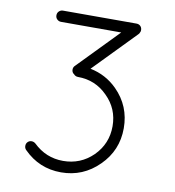

<svg xmlns="http://www.w3.org/2000/svg" viewBox="-79 -771 769 842"><g transform="rotate(10 305.0 -350.0)"><path d="M483 -664Q482 -660 478 -656L297 -470Q367 -456 417 -406Q486 -337 486 -238Q486 -139 416 -70Q346 0 248 0Q150 0 81 -70Q74 -77 74 -87.5Q74 -98 81 -105Q88 -112 98 -112Q108 -112 116 -105Q172 -51 248 -51Q326 -51 381 -105Q436 -160 436 -238Q436 -316 381 -370Q327 -425 249 -425Q237 -425 229 -435H228Q220 -442 220 -453Q220 -464 228 -471L402 -650H134Q124 -650 116.5 -657Q109 -664 109 -675Q109 -686 116.5 -693Q124 -700 134 -700H461Q472 -700 479 -693Q486 -686 486 -675Q486 -668 483 -664Z"/></g></svg>

Font: Quicksand
Style: Regular
Weight: 400
Designer: Andrew Paglinawan
Foundry: Andrew Paglinawan
Version: 1.002